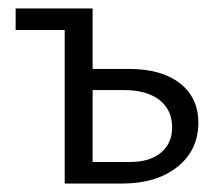

<svg xmlns="http://www.w3.org/2000/svg" viewBox="-20 -434 517 454"><path d="M133 -363H17V-414H199V-271H285Q362 -271 405.5 -237Q449 -203 449 -144Q449 -79 399.5 -39.5Q350 0 269 0H133ZM288 -51Q334 -51 360.5 -73Q387 -95 387 -133Q387 -174 357 -197.5Q327 -221 273 -221H199V-51Z"/></svg>

Font: LXGW Bright TC
Style: Regular
Weight: 400
Designer: Christian Thalmann (Catharsis Fonts)
Foundry: LXGW / Christian Thalmann (Catharsis Fonts) / Fontworks Inc.
Version: Version 5.501